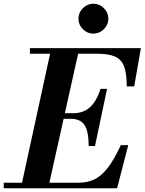

<svg xmlns="http://www.w3.org/2000/svg" viewBox="-33 -1013 778 1033"><path d="M79 0 243 -754H394L226 0ZM-13 0V-30H390Q435 -30 472 -46.5Q509 -63 544 -106.5Q579 -150 617 -232H657L597 0ZM444 -227Q444 -288 432 -319.5Q420 -351 398 -362.5Q376 -374 346 -374H259V-404H362Q396 -404 423 -417Q450 -430 471.5 -459Q493 -488 508 -535H543L478 -227ZM649 -548Q649 -618 634.5 -656Q620 -694 585 -709Q550 -724 488 -724H128V-754H725L689 -548ZM469 -832Q437 -832 413 -856Q389 -880 389 -912Q389 -945 413 -969Q437 -993 469 -993Q502 -993 526 -969Q550 -945 550 -912Q550 -880 526 -856Q502 -832 469 -832Z"/></svg>

Font: Libre Bodoni
Style: Bold Italic
Weight: 700
Italic angle: -13°
Version: Version 2.005;gftools[0.9.23]